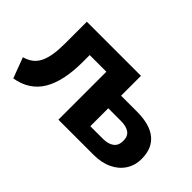

<svg xmlns="http://www.w3.org/2000/svg" viewBox="-75 -769 1059 1059"><g transform="rotate(45 455.0 -239.0)"><path d="M63 15 18 -105Q49 -114 70 -130Q91 -146 104 -172.5Q117 -199 123 -236.5Q129 -274 129 -325V-493H551V-338H674Q775 -338 826.5 -296Q878 -254 878 -172Q878 -121 852.5 -82Q827 -43 781.5 -21.5Q736 0 674 0H400V-374H270V-320Q270 -245 257.5 -187Q245 -129 220.5 -87.5Q196 -46 156.5 -20Q117 6 63 15ZM550 -99H648Q689 -99 712.5 -116.5Q736 -134 736 -171Q736 -207 713 -223Q690 -239 648 -239H550Z"/></g></svg>

Font: Nunito Sans 11pt ExtraBold
Style: Regular
Weight: 800
Version: Version 3.101;gftools[0.9.27]